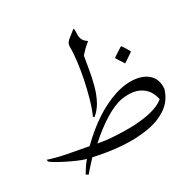

<svg xmlns="http://www.w3.org/2000/svg" viewBox="-142 -887 1128 1117"><g transform="rotate(-20 422.5 -328.5)"><path d="M483 -647Q464 -625 453 -609.5Q442 -594 431 -576Q431 -533 431.5 -483.5Q432 -434 427.5 -385.5Q423 -337 409 -293.5Q395 -250 366 -217L359 -224Q371 -273 376.5 -330Q382 -387 383.5 -444.5Q385 -502 382.5 -551Q380 -600 375 -633Q369 -658 372 -671.5Q375 -685 388.5 -699.5Q402 -714 426 -742H430Q435 -725 436.5 -707.5Q438 -690 447.5 -674Q457 -658 483 -647ZM282 -69Q344 -155 405 -212Q466 -269 534 -306Q579 -330 624.5 -339.5Q670 -349 709 -342Q748 -335 774 -309Q800 -283 805 -235Q798 -164 750 -116.5Q702 -69 626 -42.5Q550 -16 459 -7Q368 2 275 -3Q261 18 247.5 40Q234 62 220 85L204 78Q212 57 221 36.5Q230 16 242 -5Q236 -5 230 -6Q212 -8 180.5 -15.5Q149 -23 116 -33Q83 -43 57.5 -52.5Q32 -62 24 -68L20 -80Q73 -72 142 -70.5Q211 -69 282 -69ZM330 -68Q384 -67 448.5 -75Q513 -83 565 -94Q599 -102 636 -114Q673 -126 706 -144.5Q739 -163 759 -187Q738 -236 704 -257Q670 -278 631 -277.5Q592 -277 553 -263Q501 -244 442 -190.5Q383 -137 330 -68ZM640 -452Q639 -454 631 -462Q623 -470 613.5 -480.5Q604 -491 598 -498V-503L651 -552H654Q666 -541 675.5 -530Q685 -519 695 -507V-502L643 -452Z"/></g></svg>

Font: Bona Nova
Style: Italic
Weight: 400
Italic angle: -4°
Designer: Mateusz Machalski
Foundry: Capitalics
Version: Version 4.001; ttfautohint (v1.8.3)